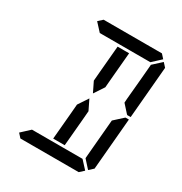

<svg xmlns="http://www.w3.org/2000/svg" viewBox="-223 -1164 1261 1329"><g transform="rotate(30 408.0 -500.0)"><path d="M377 -673 396 -887H488L487 -876L469 -673L463 -601L410 -521L371 -601ZM424 -157 420 -113H328L347 -327L353 -399L406 -479L445 -399L439 -327ZM185 -969 219 -1000H685L713 -969L646 -907H626H490H398H262H242ZM684 -485 689 -489H716L680 -76L646 -45L590 -107V-113L599 -218L617 -424ZM631 -31 597 0H131L103 -31L170 -93H190H326H418H554H574ZM726 -955 754 -924 718 -510H691L686 -514L631 -575L633 -607L649 -782L658 -887V-893Z"/></g></svg>

Font: DSEG14 Classic
Style: Italic
Weight: 400
Italic angle: -5°
Designer: Keshikan(Twitter:@keshinomi_88pro)
Version: Version 0.46